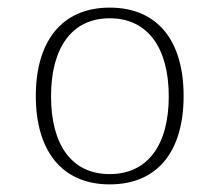

<svg xmlns="http://www.w3.org/2000/svg" viewBox="-20 -479 576 504"><path d="M268 5C393 5 462 -81 462 -227C462 -373 393 -459 268 -459C141 -459 74 -369 74 -227C74 -85 141 5 268 5ZM268 -22C168 -22 114 -99 114 -226C114 -353 168 -431 268 -431C368 -431 423 -353 423 -226C423 -99 368 -22 268 -22Z"/></svg>

Font: Noto Serif Thai SemiCondensed ExtraLight
Style: Regular
Weight: 200
Width: 4
Designer: Monotype Design Team
Foundry: Monotype Imaging Inc.
Version: Version 2.002